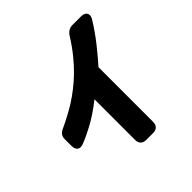

<svg xmlns="http://www.w3.org/2000/svg" viewBox="-181 -751 1007 1007"><g transform="rotate(-45 322.0 -248.0)"><path d="M346 102H396C423 102 438 87 438 60V-345C485 -398 545 -469 592 -547C609 -576 595 -598 562 -598H499C477 -598 461 -589 448 -569C367 -439 279 -365 198 -313C153 -285 108 -263 80 -250C57 -240 46 -227 46 -202V-153C46 -121 65 -107 94 -118C118 -127 148 -141 178 -157C218 -178 261 -206 304 -241V60C304 87 319 102 346 102Z"/></g></svg>

Font: コーポレート・ロゴ（ラウンド）ver3 Bold
Style: Regular
Weight: 700
Designer: [KANA_main] LOGOTYPE.JP [Source Han Sans] Ryoko NISHIZUKA 西塚涼子 (kana, bopomofo & ideographs); Paul D. Hunt (Latin, Greek
Version: Version 12.001;FEAKit 1.0